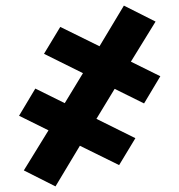

<svg xmlns="http://www.w3.org/2000/svg" viewBox="-20 -495 640 685"><path d="M178 170 65 113 153 -30 48 -82 106 -179 211 -127 276 -234 137 -303 195 -399 335 -330 422 -475 535 -418 447 -275 552 -223 494 -126 389 -178 324 -71 463 -2 405 94 265 25Z"/></svg>

Font: Iosevka Aile Heavy
Style: Regular
Weight: 900
Designer: Belleve Invis
Foundry: Belleve Invis
Version: Version 31.1.0; ttfautohint (v1.8.4)